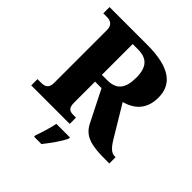

<svg xmlns="http://www.w3.org/2000/svg" viewBox="-251 -866 1238 1238"><g transform="rotate(45 368.0 -246.5)"><path d="M24 0H375V-57H353C321 -57 298 -64 298 -115V-308H357L467 -90C506 -15 577 0 695 0H736V-57H729C695 -57 671 -83 636 -143L517 -341C593 -362 660 -411 660 -524C660 -640 582 -714 368 -714H24V-657H57C82 -657 117 -649 117 -598V-115C117 -64 86 -57 57 -57H24ZM348 -370H298V-651H346C427 -651 468 -612 468 -514C468 -418 433 -370 348 -370ZM271 208V221H338C373 177 420 113 438 71V61H314C306 103 285 170 271 208Z"/></g></svg>

Font: Noto Serif Myanmar ExtraBold
Style: Regular
Weight: 800
Designer: Ben Mitchell and the Monotype Design Team
Foundry: Monotype Imaging Inc.
Version: Version 2.106